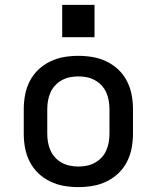

<svg xmlns="http://www.w3.org/2000/svg" viewBox="-20 -756 640 784"><path d="M300 8Q270 8 241 3Q212 -2 185 -15Q158 -28 136.5 -48.5Q115 -69 101.5 -95.5Q88 -122 82.5 -151Q77 -180 77 -210V-310Q77 -340 82.5 -369Q88 -398 101.5 -424.5Q115 -451 136.5 -471.5Q158 -492 185 -505Q212 -518 241 -523Q270 -528 300 -528Q330 -528 359 -523Q388 -518 415 -505Q442 -492 463.5 -471.5Q485 -451 498.5 -424.5Q512 -398 517.5 -369Q523 -340 523 -310V-210Q523 -180 517.5 -151Q512 -122 498.5 -95.5Q485 -69 463.5 -48.5Q442 -28 415 -15Q388 -2 359 3Q330 8 300 8ZM300 -76Q318 -76 335 -79.5Q352 -83 367.5 -91.5Q383 -100 395 -113Q407 -126 414 -142Q421 -158 424 -175Q427 -192 427 -210V-310Q427 -328 424 -345Q421 -362 414 -378Q407 -394 395 -407Q383 -420 367.5 -428.5Q352 -437 335 -440.5Q318 -444 300 -444Q282 -444 265 -440.5Q248 -437 232.5 -428.5Q217 -420 205 -407Q193 -394 186 -378Q179 -362 176 -345Q173 -328 173 -310V-210Q173 -192 176 -175Q179 -158 186 -142Q193 -126 205 -113Q217 -100 232.5 -91.5Q248 -83 265 -79.5Q282 -76 300 -76ZM234 -604V-736H366V-604Z"/></svg>

Font: Iosevka SS04 Medium Extended
Style: Regular
Weight: 500
Width: 7
Monospace: yes
Designer: Belleve Invis
Foundry: Belleve Invis
Version: Version 19.0.0; ttfautohint (v1.8.4)